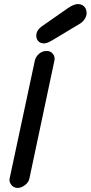

<svg xmlns="http://www.w3.org/2000/svg" viewBox="-20 -916 445 942"><path d="M196 -703Q179 -703 168.5 -713.5Q158 -724 158 -741Q158 -768 187 -788L313 -876Q343 -896 361 -896Q382 -896 393.5 -883.5Q405 -871 405 -851Q405 -838 396 -823.5Q387 -809 374 -801L236 -718Q211 -703 196 -703ZM67 6Q47 6 35.5 -9Q24 -24 27 -39L151 -619Q156 -639 172 -652.5Q188 -666 209 -666Q229 -666 240 -651Q251 -636 247 -619L124 -39Q120 -21 102 -7.5Q84 6 67 6Z"/></svg>

Font: Comic Neue
Style: Bold Italic
Weight: 700
Italic angle: -12°
Designer: Craig Rozynski
Foundry: Craig Rozynski
Version: Version 2.003